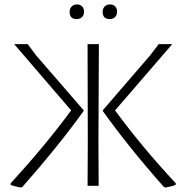

<svg xmlns="http://www.w3.org/2000/svg" viewBox="-20 -838 840 866"><path d="M359 -786Q359 -770 350 -761Q341 -752 326 -752Q294 -752 294 -784Q294 -799 303 -808.5Q312 -818 327 -818Q342 -818 350.5 -809Q359 -800 359 -786ZM477 -818Q491 -818 499.5 -809Q508 -800 508 -786Q508 -770 499 -761Q490 -752 475 -752Q443 -752 443 -784Q443 -799 452 -808.5Q461 -818 477 -818ZM726 8 719 5Q561 -173 444 -337V-341L657 -588L696 -639H757L499 -340Q620 -175 773 -11L772 -4Q758 2 726 8ZM74 8Q42 2 28 -4V-11Q182 -179 301 -340L44 -639H105L143 -588L357 -341V-337Q237 -171 81 5ZM375 0 376 -194 375 -639H426L424 -197L425 0Z"/></svg>

Font: Alegreya Sans Light
Style: Regular
Weight: 300
Designer: Juan Pablo del Peral
Foundry: Huerta Tipografica
Version: Version 2.007